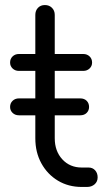

<svg xmlns="http://www.w3.org/2000/svg" viewBox="-20 -741 442 761"><path d="M55 -284Q40 -284 30 -293.5Q20 -303 20 -317Q20 -332 30 -341.5Q40 -351 55 -351H298Q314 -351 323.5 -341.5Q333 -332 333 -317Q333 -303 323.5 -293.5Q314 -284 298 -284ZM304 0Q251 0 209.5 -25Q168 -50 144 -93.5Q120 -137 120 -193V-682Q120 -699 130.5 -710Q141 -721 158 -721Q175 -721 186 -710Q197 -699 197 -682V-193Q197 -142 227 -109.5Q257 -77 304 -77H331Q347 -77 357 -66Q367 -55 367 -38Q367 -21 355 -10.5Q343 0 325 0ZM55 -460Q40 -460 30 -469.5Q20 -479 20 -493Q20 -508 30 -517.5Q40 -527 55 -527H310Q325 -527 335 -517.5Q345 -508 345 -493Q345 -479 335 -469.5Q325 -460 310 -460Z"/></svg>

Font: Comfortaa
Style: Regular
Weight: 400
Designer: Johan Aakerlund
Foundry: Johan Aakerlund
Version: Version 3.104; ttfautohint (v1.8.1.43-b0c9)